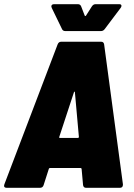

<svg xmlns="http://www.w3.org/2000/svg" viewBox="-20 -900 644 920"><path d="M378 -13 371 -91Q370 -95 366 -95H220Q215 -95 214 -91L189 -13Q185 0 171 0H12Q4 0 1 -4.5Q-2 -9 1 -17L256 -687Q261 -700 273 -700H465Q477 -700 479 -687L569 -17V-15Q569 0 554 0H393Q380 0 378 -13ZM268 -239H352Q358 -239 358 -244L339 -457Q339 -461 337 -461Q335 -461 334 -457L264 -244Q262 -239 268 -239ZM226 -869Q226 -880 240 -880H353Q365 -880 369 -869L386 -825Q389 -821 392 -825L420 -869Q427 -880 438 -880H551Q562 -880 562 -872Q562 -867 558 -862L482 -761Q475 -751 463 -751H294Q281 -751 277 -761L228 -862Q226 -868 226 -869Z"/></svg>

Font: Barlow Semi Condensed Black
Style: Italic
Weight: 900
Width: 4
Italic angle: -7°
Designer: Jeremy Tribby
Foundry: Tribby Type
Version: Version 1.408